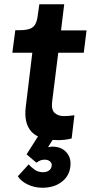

<svg xmlns="http://www.w3.org/2000/svg" viewBox="-20 -647 429 903"><path d="M257 12Q164 12 128 -27.5Q92 -67 101 -143L132 -399H38L52 -505H72Q102 -505 120 -511.5Q138 -518 146.5 -534Q155 -550 158 -578L165 -627H282L267 -504H387L374 -399H254L225 -167Q221 -130 237.5 -115.5Q254 -101 280 -101Q290 -101 304 -102Q318 -103 330 -105L317 4Q304 8 286.5 10Q269 12 257 12ZM179 236Q142 236 110 220.5Q78 205 64 182L115 126Q122 135 140 149Q158 163 183 163Q198 163 209.5 155.5Q221 148 223 133Q225 121 215.5 112.5Q206 104 191 104Q176 104 165.5 109.5Q155 115 151 118L105 79L159 -6H238L206 45Q237 39 262 48.5Q287 58 301 81Q315 104 311 136Q306 181 270 208.5Q234 236 179 236Z"/></svg>

Font: Inclusive Sans SemiBold
Style: Italic
Weight: 600
Italic angle: -7°
Designer: Olivia King
Foundry: Olivia King
Version: Version 2.004